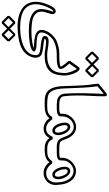

<svg xmlns="http://www.w3.org/2000/svg" viewBox="461 -1230 1254 2217"><g transform="rotate(90 1088.5 -122.0)"><path d="M603.5 -149.9Q577.1 -148.9 557.6 -146.5Q538.1 -144 522.9 -140.4Q507.8 -136.7 495.6 -132.3Q483.4 -127.9 471.2 -123.5Q450.2 -115.7 429.4 -99.4Q408.7 -83 392.1 -62Q375.5 -41 365.2 -17.8Q355 5.4 355 27.3Q355 43 363.5 52.7Q372.1 62.5 386.2 68.6Q400.4 74.7 418.5 77.6Q436.5 80.6 455.3 81.8Q474.1 83 492.7 83.7Q511.2 84.5 525.9 85.9Q532.2 86.9 540.5 88.9Q548.8 90.8 556.4 94Q564 97.2 569.3 101.6Q574.7 106 574.7 111.3Q574.7 125 560.3 134.8Q545.9 144.5 523.9 151.4Q502 158.2 475.8 162.1Q449.7 166 426.8 168.2Q403.8 170.4 387 171.1Q370.1 171.9 366.7 171.9Q359.9 171.9 353 172.1Q346.2 172.4 338.9 172.4Q314.5 172.4 286.4 170.9Q258.3 169.4 230 164.3Q201.7 159.2 175.5 149.4Q149.4 139.6 129.2 123.5Q108.9 107.4 96.9 83.7Q85 60.1 85 26.9Q85 9.8 87.9 -7.6Q90.8 -24.9 95.2 -41.7Q99.6 -58.6 105 -74.2Q110.4 -89.8 115.2 -103.5Q111.8 -106.9 111.1 -107.9Q110.4 -108.9 106 -108.9Q105.5 -108.9 105.2 -108.6Q105 -108.4 104.5 -108.4Q89.8 -95.2 80.3 -76.9Q70.8 -58.6 63 -41.5Q48.8 -10.3 39.1 24.4Q29.3 59.1 29.3 93.8Q29.3 130.9 43.5 164.8Q57.6 198.7 92.3 224.1Q108.4 235.8 126.2 243.9Q144 252 162.8 257.1Q181.6 262.2 201.2 265.4Q220.7 268.6 239.7 270Q270.5 272.9 301.8 272.9Q328.6 272.9 362.3 270Q396 267.1 431.2 259.5Q466.3 252 499.8 238.8Q533.2 225.6 559.3 205.3Q585.4 185.1 601.3 156.7Q617.2 128.4 617.2 89.8Q617.2 74.2 610.8 65.2Q604.5 56.2 594.5 51.3Q584.5 46.4 573 44.4Q561.5 42.5 551.3 40.5Q540.5 38.6 524.7 36.9Q508.8 35.2 491.5 33.2Q474.1 31.2 457 28.3Q439.9 25.4 426.5 20.5Q413.1 15.6 404.5 8.3Q396 1 396 -9.8Q396 -23.4 400.9 -32.2Q405.8 -41 414.6 -46.4Q423.3 -51.8 435.1 -54Q446.8 -56.2 460.4 -56.2Q478 -56.2 497.6 -53.5Q517.1 -50.8 536.1 -47.9Q555.2 -44.9 572.8 -42.2Q590.3 -39.6 603.5 -39.6H618.2Q625.5 -39.6 629.2 -34.9Q632.8 -30.3 632.8 -24.9Q632.8 -19.5 629.2 -14.9Q625.5 -10.3 618.2 -10.3H603.5Q593.3 -10.3 576.7 -12.7Q560.1 -15.1 541 -18.3Q522 -21.5 502.2 -23.9Q482.4 -26.4 466.3 -26.4Q449.7 -26.4 439.2 -22.7Q428.7 -19 428.7 -9.3Q428.7 -7.8 437 -5.9Q445.3 -3.9 458.5 -1.7Q471.7 0.5 487.8 2.7Q503.9 4.9 519.3 6.8Q534.7 8.8 547.9 10.5Q561 12.2 567.9 13.7Q582.5 16.6 598.9 21.5Q615.2 26.4 626 38.1Q637.2 50.3 642.1 64.9Q647 79.6 647 95.2Q647 113.3 641.6 131.8Q636.2 150.4 627.2 167.5Q618.2 184.6 606.7 199.2Q595.2 213.9 583.5 224.1Q566.4 239.3 545.7 250.7Q524.9 262.2 502.7 270.3Q480.5 278.3 456.8 283.9Q433.1 289.6 410.2 293Q381.3 297.4 351.6 300Q321.8 302.7 291 302.7Q212.9 302.7 157.7 285.9Q102.5 269 67.6 240.5Q32.7 211.9 16.8 173.8Q1 135.7 1 93.3Q1 59.6 9 26.1Q17.1 -7.3 29.8 -38.6Q35.6 -52.2 43.2 -69.6Q50.8 -86.9 60.8 -102.1Q70.8 -117.2 82.8 -127.7Q94.7 -138.2 108.9 -138.2Q123 -138.2 133.3 -128.7Q143.6 -119.1 143.6 -103.5Q143.6 -91.8 139.2 -75.9Q134.8 -60.1 129.2 -42.7Q123.5 -25.4 119.1 -7.6Q114.7 10.3 114.7 25.9Q114.7 48.3 122.8 68.6Q130.9 88.9 152.3 104.5Q175.8 122.1 205.1 128.9Q234.4 135.7 262.7 138.2Q280.8 139.6 298.1 141.1Q315.4 142.6 333 142.6Q364.3 142.6 395.3 141.1Q426.3 139.6 457 134.3Q469.2 132.3 482.7 129.9Q496.1 127.4 507.3 124.8Q518.6 122.1 525.6 119.9Q532.7 117.7 532.2 115.7Q510.7 114.3 487.1 112.8Q463.4 111.3 440.4 108.2Q417.5 105 397 99.9Q376.5 94.7 360.6 85.2Q344.7 75.7 335.4 61.5Q326.2 47.4 326.2 26.9Q326.2 6.8 332.5 -12.9Q338.9 -32.7 349.4 -51Q359.9 -69.3 373.8 -85.4Q387.7 -101.6 402.8 -114.7Q418 -127.9 433.6 -137.5Q449.2 -147 462.9 -151.4Q476.6 -155.8 490 -160.6Q503.4 -165.5 519.5 -169.7Q535.6 -173.8 556.2 -176.5Q576.7 -179.2 603.5 -179.2H618.2Q625.5 -179.2 629.2 -174.6Q632.8 -169.9 632.8 -164.6Q632.8 -159.2 629.2 -154.5Q625.5 -149.9 618.2 -149.9ZM457 418.5Q440.4 435.1 424.1 451.4Q407.7 467.8 390.6 484.4Q386.2 484.4 381.8 484.6Q377.4 484.9 373 484.9Q356 468.3 339.6 451.9Q323.2 435.5 306.6 418.9Q305.7 413.6 305.2 408.4Q304.7 403.3 303.7 397.9Q320.3 380.9 336.9 364.3Q353.5 347.7 370.1 331.1Q375.5 330.6 380.9 330.3Q386.2 330.1 391.6 330.1Q408.7 346.7 425 363.3Q441.4 379.9 458 397ZM432.1 405.8Q424.3 398.4 418.2 392.1Q412.1 385.7 406.5 379.9Q400.9 374 394.8 367.9Q388.7 361.8 380.9 354Q368.2 367.2 355.2 380.1Q342.3 393.1 329.6 405.8Q342.3 418.5 355.2 431.4Q368.2 444.3 380.9 457ZM316.9 418.5Q300.3 435.1 283.9 451.4Q267.6 467.8 250.5 484.4Q246.1 484.4 241.7 484.6Q237.3 484.9 232.9 484.9Q215.8 468.3 199.2 451.9Q182.6 435.5 166 418.9Q165 413.6 164.6 408.4Q164.1 403.3 163.1 397.9Q180.2 380.9 196.5 364.3Q212.9 347.7 230 331.1Q235.4 330.6 240.7 330.3Q246.1 330.1 251.5 330.1Q268.6 346.7 284.9 363.3Q301.3 379.9 317.9 397ZM292.5 407.2Q284.7 399.9 278.6 393.6Q272.5 387.2 266.8 381.3Q261.2 375.5 255.1 369.4Q249 363.3 241.2 355.5Q228.5 368.7 215.6 381.6Q202.6 394.5 189.9 407.2Q202.6 419.9 215.6 432.9Q228.5 445.8 241.2 458.5Z M608.4 -179.2H623Q632.3 -179.2 650.4 -179.7Q668.5 -180.2 687.7 -181.6Q707 -183.1 723.9 -186Q740.7 -189 747.6 -193.8L748 -194.3Q748 -194.8 748.3 -195.3Q748.5 -195.8 748.5 -196.3Q748.5 -202.1 743.4 -210.2Q738.3 -218.3 735.8 -221.7Q728 -232.9 719.7 -244.1Q711.4 -255.4 701.7 -265.6Q695.3 -272.5 689.5 -279.5Q683.6 -286.6 683.6 -295.9Q683.6 -300.8 685.5 -305.2Q687.5 -309.6 690.4 -313Q706.5 -335.4 722.4 -357.7Q738.3 -379.9 753.9 -402.3Q762.2 -414.1 772.9 -414.1Q783.2 -414.1 793.2 -405.3Q803.2 -396.5 812 -382.3Q820.8 -368.2 828.4 -349.6Q835.9 -331.1 841.3 -311.8Q846.7 -292.5 849.6 -273.4Q852.5 -254.4 852.5 -239.3V-234.4Q851.6 -202.6 846.9 -173.6Q842.3 -144.5 832.5 -119.6Q822.8 -94.7 806.4 -74.7Q790 -54.7 764.9 -40.3Q739.7 -25.9 704.8 -18.1Q669.9 -10.3 623 -10.3H608.4Q601.1 -10.3 597.4 -14.9Q593.8 -19.5 593.8 -24.9Q593.8 -30.3 597.4 -34.9Q601.1 -39.6 608.4 -39.6H623Q686.5 -39.6 725.8 -56.2Q765.1 -72.8 786.9 -100.8Q808.6 -128.9 816.2 -166Q823.7 -203.1 823.7 -244.1Q823.7 -260.3 818.1 -283.4Q812.5 -306.6 804.4 -327.9Q796.4 -349.1 787.8 -364.3Q779.3 -379.4 773.9 -379.4Q765.1 -367.7 758.1 -357.4Q751 -347.2 744.1 -336.9Q737.3 -326.7 730 -316.7Q722.7 -306.6 713.4 -295.4Q723.6 -284.7 734.9 -271.7Q746.1 -258.8 755.4 -245.6Q764.6 -232.4 770.8 -219.5Q776.9 -206.5 776.9 -195.3Q776.9 -183.1 769 -175Q761.2 -167 747.8 -162.1Q734.4 -157.2 717 -154.5Q699.7 -151.9 681.2 -150.9Q662.6 -149.9 643.6 -149.9Q624.5 -149.9 608.4 -149.9Q601.1 -149.9 597.4 -154.5Q593.8 -159.2 593.8 -164.6Q593.8 -169.9 597.4 -174.6Q601.1 -179.2 608.4 -179.2ZM870.6 -546.4Q854 -529.8 837.6 -513.4Q821.3 -497.1 804.2 -480.5Q799.8 -480.5 795.4 -480.2Q791 -480 786.6 -480Q769.5 -496.6 753.2 -512.9Q736.8 -529.3 720.2 -545.9Q719.2 -551.3 718.8 -556.4Q718.3 -561.5 717.3 -566.9Q733.9 -584 750.5 -600.6Q767.1 -617.2 783.7 -633.8Q789.1 -634.3 794.4 -634.5Q799.8 -634.8 805.2 -634.8Q822.3 -618.2 838.6 -601.6Q855 -585 871.6 -567.9ZM845.7 -559.1Q837.9 -566.4 831.8 -572.8Q825.7 -579.1 820.1 -585Q814.5 -590.8 808.3 -596.9Q802.2 -603 794.4 -610.8Q781.7 -597.7 768.8 -584.7Q755.9 -571.8 743.2 -559.1Q755.9 -546.4 768.8 -533.4Q781.7 -520.5 794.4 -507.8ZM730.5 -546.4Q713.9 -529.8 697.5 -513.4Q681.2 -497.1 664.1 -480.5Q659.7 -480.5 655.3 -480.2Q650.9 -480 646.5 -480Q629.4 -496.6 612.8 -512.9Q596.2 -529.3 579.6 -545.9Q578.6 -551.3 578.1 -556.4Q577.6 -561.5 576.7 -566.9Q593.8 -584 610.1 -600.6Q626.5 -617.2 643.6 -633.8Q648.9 -634.3 654.3 -634.5Q659.7 -634.8 665 -634.8Q682.1 -618.2 698.5 -601.6Q714.8 -585 731.4 -567.9ZM706.1 -557.6Q698.2 -564.9 692.1 -571.3Q686 -577.6 680.4 -583.5Q674.8 -589.4 668.7 -595.5Q662.6 -601.6 654.8 -609.4Q642.1 -596.2 629.2 -583.3Q616.2 -570.3 603.5 -557.6Q616.2 -544.9 629.2 -532Q642.1 -519 654.8 -506.3Z M1185.1 -149.9Q1166 -149.9 1145.3 -153.1Q1124.5 -156.2 1106.7 -166Q1088.9 -175.8 1076.7 -193.8Q1064.5 -211.9 1062 -241.7Q1059.6 -277.8 1058.1 -317.4Q1056.6 -356.9 1056.6 -398.9Q1056.6 -436.5 1057.1 -475.1Q1057.6 -513.7 1058.8 -551Q1060.1 -588.4 1061.5 -624Q1063 -659.7 1064.9 -691.9Q1042.5 -675.8 1020.5 -656.5Q998.5 -637.2 976.6 -619.6Q988.8 -537.6 992.4 -456.3Q996.1 -375 999.5 -293Q1000.5 -273.9 1001 -249.8Q1001.5 -225.6 1003.9 -200Q1006.3 -174.3 1011.7 -149.2Q1017.1 -124 1027.1 -103Q1037.1 -82 1052.7 -67.4Q1068.4 -52.7 1091.3 -47.9Q1114.7 -43 1137.9 -41.3Q1161.1 -39.6 1185.1 -39.6H1199.7Q1207 -39.6 1210.7 -34.9Q1214.4 -30.3 1214.4 -24.9Q1214.4 -19.5 1210.7 -14.9Q1207 -10.3 1199.7 -10.3H1185.1Q1165 -10.3 1143.6 -10.5Q1122.1 -10.7 1101.6 -14.4Q1081.1 -18.1 1062 -26.4Q1043 -34.7 1027.8 -50.8Q1006.3 -73.7 995.6 -103Q984.9 -132.3 980.2 -164.6Q975.6 -196.8 974.9 -229.5Q974.1 -262.2 972.7 -291.5Q970.7 -331.1 969.7 -367.2Q968.8 -403.3 966.6 -440.9Q964.4 -478.5 960 -520.3Q955.6 -562 947.3 -612.8Q947.3 -621.1 947.8 -625.5Q948.2 -629.9 949.2 -632.6Q950.2 -635.3 952.1 -637.2Q954.1 -639.2 957.5 -641.6Q980 -660.2 1002.4 -678.2Q1024.9 -696.3 1047.9 -714.8Q1053.7 -719.7 1061 -724.4Q1068.4 -729 1075.2 -729Q1082.5 -729 1087.4 -722.2Q1092.3 -715.3 1092.3 -701.2Q1092.3 -622.1 1087.6 -543.5Q1083 -464.8 1083 -385.7Q1083 -346.2 1085 -307.1Q1086.9 -268.1 1092.3 -228.5Q1094.7 -211.4 1105.2 -201.7Q1115.7 -191.9 1129.6 -186.8Q1143.6 -181.6 1158.7 -180.4Q1173.8 -179.2 1185.1 -179.2H1199.7Q1207 -179.2 1210.7 -174.6Q1214.4 -169.9 1214.4 -164.6Q1214.4 -158.7 1210.7 -154.3Q1207 -149.9 1199.7 -149.9Z M1512.2 -170.9Q1511.2 -181.6 1506.6 -199.5Q1502 -217.3 1494.1 -234.1Q1486.3 -251 1474.9 -263.4Q1463.4 -275.9 1448.2 -275.9Q1434.6 -275.9 1429.9 -266.1Q1425.3 -256.3 1425.3 -243.7Q1425.3 -236.8 1426.8 -225.6Q1428.2 -214.4 1431.6 -201.7Q1435.1 -189 1439.9 -176Q1444.8 -163.1 1451.9 -152.6Q1459 -142.1 1467.8 -135.5Q1476.6 -128.9 1487.8 -128.9Q1496.1 -128.9 1501 -132.6Q1505.9 -136.2 1508.1 -142.1Q1510.3 -147.9 1511 -155.5Q1511.7 -163.1 1512.2 -170.9ZM1541 -167.5Q1540.5 -153.8 1537.6 -141.6Q1534.7 -129.4 1528.6 -119.9Q1522.5 -110.4 1512.7 -104.7Q1502.9 -99.1 1488.8 -99.1Q1465.3 -99.1 1448 -114.3Q1430.7 -129.4 1419.2 -151.6Q1407.7 -173.8 1402.1 -199Q1396.5 -224.1 1396.5 -243.7Q1396.5 -256.8 1400.1 -268.1Q1403.8 -279.3 1410.2 -287.8Q1416.5 -296.4 1425.5 -301Q1434.6 -305.7 1445.3 -305.7Q1465.8 -305.7 1482.9 -292.2Q1500 -278.8 1512.7 -258.8Q1525.4 -238.8 1532.7 -215.6Q1540 -192.4 1541.5 -172.4ZM1694.3 -10.3Q1655.3 -10.3 1627 -22.5Q1598.6 -34.7 1575.2 -65.4Q1556.6 -33.2 1529.8 -15.6Q1502.9 2 1466.3 2Q1442.9 2 1423.8 -4.6Q1404.8 -11.2 1389.6 -21.2Q1374.5 -31.2 1363.5 -43.2Q1352.5 -55.2 1345.7 -65.9Q1323.7 -35.6 1287.8 -22.9Q1252 -10.3 1204.6 -10.3H1189.9Q1182.6 -10.3 1179 -14.9Q1175.3 -19.5 1175.3 -24.9Q1175.3 -30.3 1179 -34.9Q1182.6 -39.6 1189.9 -39.6H1204.6Q1226.1 -39.6 1244.1 -41.3Q1262.2 -43 1278.1 -48.8Q1293.9 -54.7 1307.1 -66.2Q1320.3 -77.6 1331.1 -96.7Q1337.9 -97.2 1344.5 -97.2Q1351.1 -97.2 1357.9 -97.7Q1367.7 -84 1378.9 -71Q1390.1 -58.1 1403.3 -48.6Q1416.5 -39.1 1431.6 -33.2Q1446.8 -27.3 1464.4 -27.3Q1501 -27.3 1523.7 -47.9Q1546.4 -68.4 1560.5 -102.1Q1567.4 -102.5 1574 -102.5Q1580.6 -102.5 1587.4 -103Q1595.7 -85 1606.2 -73Q1616.7 -61 1629.9 -54Q1643.1 -46.9 1659.2 -43.7Q1675.3 -40.5 1694.3 -39.6H1709Q1716.3 -39.6 1720 -34.9Q1723.6 -30.3 1723.6 -24.9Q1723.6 -19.5 1720 -14.9Q1716.3 -10.3 1709 -10.3ZM1694.3 -149.9Q1682.1 -149.9 1669.4 -149.9Q1656.7 -149.9 1644.8 -151.9Q1632.8 -153.8 1621.3 -158Q1609.9 -162.1 1599.6 -170.4Q1590.3 -178.7 1582.8 -191.2Q1575.2 -203.6 1569.3 -217Q1563.5 -230.5 1559.1 -242.9Q1554.7 -255.4 1551.3 -263.2Q1544.4 -279.3 1534.2 -294.2Q1523.9 -309.1 1510.7 -320.6Q1497.6 -332 1481.4 -339.1Q1465.3 -346.2 1446.3 -346.2Q1420.9 -346.2 1398.7 -335Q1376.5 -323.7 1359.9 -305.2Q1343.3 -286.6 1333.7 -263.2Q1324.2 -239.7 1324.2 -214.8V-196.3Q1324.2 -178.2 1312.7 -168.7Q1301.3 -159.2 1283.7 -155Q1266.1 -150.9 1245.1 -150.4Q1224.1 -149.9 1204.6 -149.9H1189.9Q1182.6 -149.9 1179 -154.5Q1175.3 -159.2 1175.3 -164.6Q1175.3 -169.9 1179 -174.6Q1182.6 -179.2 1189.9 -179.2H1204.6Q1210 -179.2 1216.8 -179Q1223.6 -178.7 1231.9 -178.7Q1242.2 -178.7 1253.2 -179.4Q1264.2 -180.2 1273.4 -182.4Q1282.7 -184.6 1288.6 -188.5Q1294.4 -192.4 1294.4 -199.2Q1293.9 -203.6 1293.7 -207.8Q1293.5 -211.9 1293.5 -216.3Q1293.5 -247.1 1305.9 -275.4Q1318.4 -303.7 1339.4 -325.4Q1360.4 -347.2 1388.2 -360.4Q1416 -373.5 1447.3 -373.5Q1471.7 -373.5 1491.7 -365.5Q1511.7 -357.4 1528.1 -344Q1544.4 -330.6 1556.9 -312.7Q1569.3 -294.9 1578.1 -274.9Q1583.5 -262.7 1587.2 -251.5Q1590.8 -240.2 1595 -229.7Q1599.1 -219.2 1604.2 -210Q1609.4 -200.7 1618.2 -192.4Q1623.5 -187.5 1634 -184.8Q1644.5 -182.1 1656.2 -180.9Q1668 -179.7 1678.5 -179.4Q1689 -179.2 1694.3 -179.2H1709Q1716.3 -179.2 1720 -174.6Q1723.6 -169.9 1723.6 -164.6Q1723.6 -159.2 1720 -154.5Q1716.3 -149.9 1709 -149.9Z M2021.5 -170.9Q2020.5 -181.6 2015.9 -199.5Q2011.2 -217.3 2003.4 -234.1Q1995.6 -251 1984.1 -263.4Q1972.7 -275.9 1957.5 -275.9Q1943.8 -275.9 1939.2 -266.1Q1934.6 -256.3 1934.6 -243.7Q1934.6 -236.8 1936 -225.6Q1937.5 -214.4 1940.9 -201.7Q1944.3 -189 1949.2 -176Q1954.1 -163.1 1961.2 -152.6Q1968.3 -142.1 1977.1 -135.5Q1985.8 -128.9 1997.1 -128.9Q2005.4 -128.9 2010.3 -132.6Q2015.1 -136.2 2017.3 -142.1Q2019.5 -147.9 2020.3 -155.5Q2021 -163.1 2021.5 -170.9ZM2050.3 -167.5Q2049.8 -153.8 2046.9 -141.6Q2043.9 -129.4 2037.8 -119.9Q2031.7 -110.4 2022 -104.7Q2012.2 -99.1 1998 -99.1Q1974.6 -99.1 1957.3 -114.3Q1939.9 -129.4 1928.5 -151.6Q1917 -173.8 1911.4 -199Q1905.8 -224.1 1905.8 -243.7Q1905.8 -256.8 1909.4 -268.1Q1913.1 -279.3 1919.4 -287.8Q1925.8 -296.4 1934.8 -301Q1943.8 -305.7 1954.6 -305.7Q1975.1 -305.7 1992.2 -292.2Q2009.3 -278.8 2021.7 -258.8Q2034.2 -238.8 2041.5 -215.6Q2048.8 -192.4 2050.3 -172.4ZM1713.9 -39.6Q1735.4 -39.6 1753.4 -41.3Q1771.5 -43 1787.4 -48.8Q1803.2 -54.7 1816.4 -66.2Q1829.6 -77.6 1840.3 -96.7Q1847.2 -97.2 1853.8 -97.2Q1860.4 -97.2 1867.2 -97.7Q1877 -83.5 1888.2 -70.8Q1899.4 -58.1 1913.1 -48.6Q1926.8 -39.1 1943.4 -33.4Q1960 -27.8 1980 -27.8Q2025.9 -27.8 2054.9 -55.7Q2084 -83.5 2087.9 -139.6Q2086.9 -164.1 2084 -189.7Q2081.1 -215.3 2073.5 -240Q2065.9 -264.6 2052.7 -286.1Q2039.6 -307.6 2018.1 -322.8Q2002.9 -334 1987.1 -338.9Q1971.2 -343.8 1955.6 -343.8Q1939 -343.8 1922.9 -338.4Q1906.7 -333 1892.3 -323.5Q1877.9 -314 1866 -300.3Q1854 -286.6 1845.7 -270.5Q1837.4 -254.4 1835 -237.3Q1832.5 -220.2 1832.5 -202.6Q1833 -200.2 1833 -198.5Q1833 -196.8 1833 -194.8Q1833 -179.2 1824.5 -170.2Q1815.9 -161.1 1801.8 -156.7Q1787.6 -152.3 1769.5 -151.1Q1751.5 -149.9 1732.4 -149.9H1713.9H1699.2Q1691.9 -149.9 1688.2 -154.5Q1684.6 -159.2 1684.6 -164.6Q1684.6 -169.9 1688.2 -174.6Q1691.9 -179.2 1699.2 -179.2H1713.9Q1719.2 -179.2 1727.1 -179Q1734.9 -178.7 1744.1 -178.7Q1754.4 -178.7 1765.1 -179.4Q1775.9 -180.2 1784.4 -181.9Q1793 -183.6 1798.6 -187.3Q1804.2 -190.9 1804.2 -196.8Q1804.2 -202.1 1803.2 -207.3Q1802.2 -212.4 1802.2 -217.8Q1802.2 -244.6 1814.7 -272.2Q1827.1 -299.8 1848.4 -322Q1869.6 -344.2 1897.5 -358.2Q1925.3 -372.1 1955.6 -372.1Q1969.7 -372.1 1983.4 -369.4Q1997.1 -366.7 2010.7 -360.4Q2042 -346.7 2062 -322.3Q2082 -297.9 2093.8 -267.8Q2105.5 -237.8 2110.4 -204.8Q2115.2 -171.9 2116.7 -141.1V-136.2Q2116.7 -104 2105 -78.4Q2093.3 -52.7 2074 -34.9Q2054.7 -17.1 2029.8 -7.3Q2004.9 2.4 1978.5 2.4Q1954.1 2.4 1934.3 -4.4Q1914.6 -11.2 1898.9 -21.5Q1883.3 -31.7 1872.1 -43.5Q1860.8 -55.2 1854 -64.9Q1832 -35.6 1796.4 -22.9Q1760.7 -10.3 1713.9 -10.3H1699.2Q1691.9 -10.3 1688.2 -14.9Q1684.6 -19.5 1684.6 -24.9Q1684.6 -30.3 1688.2 -34.9Q1691.9 -39.6 1699.2 -39.6Z"/></g></svg>

Font: XB Kayhan Pook
Style: Regular
Weight: 700
Designer: Behnam
Foundry: Irmug
Version: Version 7.300 2009